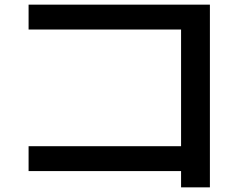

<svg xmlns="http://www.w3.org/2000/svg" viewBox="-20 -753 1040 826"><path d="M759 53V-17H103V-124H759V-626H103V-733H883V53Z"/></svg>

Font: M PLUS 1 Thin SemiBold
Style: Regular
Weight: 600
Version: Version 1.001